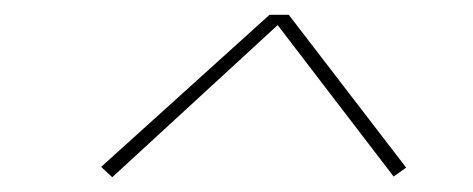

<svg xmlns="http://www.w3.org/2000/svg" viewBox="-20 -711 640 260"><path d="M132 -471 117 -485 345 -691H371L530 -484L513 -472L356 -677Z"/></svg>

Font: Iosevka Thin Extended
Style: Italic
Weight: 100
Width: 7
Italic angle: -9°
Monospace: yes
Designer: Belleve Invis
Foundry: Belleve Invis
Version: Version 32.5.0; ttfautohint (v1.8.4)